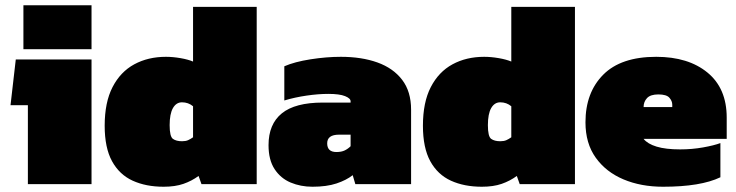

<svg xmlns="http://www.w3.org/2000/svg" viewBox="-20 -700 2798 730"><path d="M69 -513V-680H328V-513ZM86 0V-300H20L40 -474H328V0Z M602 10Q535 10 484.5 -13Q434 -36 406 -87Q378 -138 378 -222Q378 -311 408 -369Q438 -427 490.5 -455.5Q543 -484 611 -484Q637 -484 666 -479Q695 -474 714 -466V-674H956V0H746L735 -31Q709 -12 677.5 -1Q646 10 602 10ZM672 -163Q686 -163 695 -167Q704 -171 714 -178V-296Q696 -311 672 -311Q650 -311 637.5 -289Q625 -267 625 -224Q625 -181 637.5 -172Q650 -163 672 -163Z M1168 10Q1123 10 1085 -6Q1047 -22 1024 -57Q1001 -92 1001 -148Q1001 -228 1051.5 -269Q1102 -310 1207 -310H1313V-315Q1313 -326 1292 -334.5Q1271 -343 1228 -343Q1190 -343 1145.5 -336.5Q1101 -330 1061 -318V-448Q1100 -465 1160.5 -474.5Q1221 -484 1276 -484Q1355 -484 1415 -462.5Q1475 -441 1509 -396.5Q1543 -352 1543 -283V0H1331L1321 -34Q1297 -15 1259.5 -2.5Q1222 10 1168 10ZM1259 -122Q1278 -122 1290.5 -128Q1303 -134 1313 -144V-188H1269Q1224 -188 1224 -155Q1224 -122 1259 -122Z M1812 10Q1745 10 1694.5 -13Q1644 -36 1616 -87Q1588 -138 1588 -222Q1588 -311 1618 -369Q1648 -427 1700.5 -455.5Q1753 -484 1821 -484Q1847 -484 1876 -479Q1905 -474 1924 -466V-674H2166V0H1956L1945 -31Q1919 -12 1887.5 -1Q1856 10 1812 10ZM1882 -163Q1896 -163 1905 -167Q1914 -171 1924 -178V-296Q1906 -311 1882 -311Q1860 -311 1847.5 -289Q1835 -267 1835 -224Q1835 -181 1847.5 -172Q1860 -163 1882 -163Z M2501 10Q2417 10 2350.5 -18Q2284 -46 2245 -100.5Q2206 -155 2206 -235Q2206 -348 2273.5 -416Q2341 -484 2475 -484Q2597 -484 2670 -424Q2743 -364 2743 -253V-172H2427Q2442 -153 2476.5 -142.5Q2511 -132 2566 -132Q2611 -132 2653 -139.5Q2695 -147 2719 -156V-26Q2644 10 2501 10ZM2427 -293H2536V-302Q2536 -316 2525 -328.5Q2514 -341 2483 -341Q2453 -341 2440 -327Q2427 -313 2427 -293Z"/></svg>

Font: Boz Display
Style: Regular
Weight: 900
Version: Version 2.000; ttfautohint (v1.8.3)